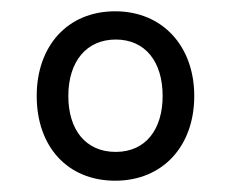

<svg xmlns="http://www.w3.org/2000/svg" viewBox="-20 -747 409 340"><path d="M184 -427C268 -427 324 -488 324 -577C324 -665 268 -727 184 -727C99 -727 45 -665 45 -577C45 -488 99 -427 184 -427ZM185 -478C131 -478 101 -518 101 -577C101 -638 133 -677 185 -677C237 -677 268 -638 268 -577C268 -518 238 -478 185 -478Z"/></svg>

Font: Noto Serif Thai SemiCondensed
Style: Regular
Weight: 400
Width: 4
Designer: Monotype Design Team
Foundry: Monotype Imaging Inc.
Version: Version 2.002